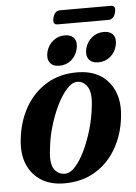

<svg xmlns="http://www.w3.org/2000/svg" viewBox="-52 -757 572 805"><g transform="rotate(-5 233.5 -354.0)"><path d="M282.5 -450Q368.5 -449 413.2 -392.8Q458 -336.5 447 -247Q439 -175 406 -117Q373 -59 317.5 -25Q262 9 186 9Q130.5 9 90.5 -15.5Q50.5 -40 31.5 -85.2Q12.5 -130.5 20 -192Q28 -266 61.5 -324.5Q95 -383 151 -417Q207 -451 282.5 -450ZM192 -31Q214.5 -31 236.8 -56Q259 -81 278 -121.5Q297 -162 310.2 -208.2Q323.5 -254.5 328 -297Q336.5 -357 320.5 -383.2Q304.5 -409.5 278 -410.5Q255.5 -411 232.8 -386Q210 -361 190.2 -320.5Q170.5 -280 156.8 -233Q143 -186 139 -142.5Q130 -80.5 146.8 -55.8Q163.5 -31 192 -31ZM208.5 -484Q181 -484 168.8 -501.2Q156.5 -518.5 163.5 -546.5Q171 -574.5 192.2 -591.8Q213.5 -609 241.5 -609Q269.5 -609 281.5 -591.8Q293.5 -574.5 286 -546.5Q279 -518.5 258 -501.2Q237 -484 208.5 -484ZM372.5 -484Q344.5 -484 332.2 -501.2Q320 -518.5 327 -546.5Q334.5 -574.5 356 -591.8Q377.5 -609 405.5 -609Q433.5 -609 445.8 -591.8Q458 -574.5 450.5 -546.5Q443.5 -518.5 422.2 -501.2Q401 -484 372.5 -484ZM201 -686.5Q208.5 -715.5 231 -715.5H445Q467.5 -715.5 460 -686.5Q452.5 -657.5 430 -657.5H216Q193.5 -657.5 201 -686.5Z"/></g></svg>

Font: Fraunces 144pt Soft SemiBold
Style: Italic
Weight: 600
Italic angle: -16°
Version: Version 1.000;[b76b70a41]